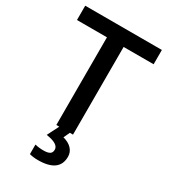

<svg xmlns="http://www.w3.org/2000/svg" viewBox="-228 -819 1022 1164"><g transform="rotate(30 283.0 -237.0)"><path d="M340.8 -613.8V0H224.1V-613.8H14.2V-713.9H550.8V-613.8ZM381.8 131.8Q381.8 240.2 232.9 240.2Q201.2 240.2 173.8 232.9V166Q201.2 172.9 233.9 172.9Q262.2 172.9 276.6 164.3Q291 155.8 291 134.8Q291 93.8 203.6 81.1L244.6 0H318.8L298.8 43Q338.4 53.2 360.1 76.4Q381.8 99.6 381.8 131.8Z"/></g></svg>

Font: Open Sans
Style: SemiBold
Weight: 600
Foundry: Ascender Corporation
Version: Version 1.10